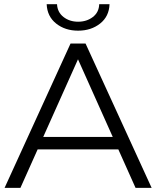

<svg xmlns="http://www.w3.org/2000/svg" viewBox="-20 -911 757 931"><path d="M2.2 0 322.1 -700H394.8L715.3 0H637.3L343 -657.4H373.4L79 0ZM127.9 -186.6 149.8 -247H557L579.5 -186.6ZM358.7 -762.3Q295.7 -762.3 252.3 -796.8Q208.9 -831.2 206.3 -890.6H256.5Q258.5 -851.6 287.9 -828.6Q317.3 -805.7 358.7 -805.7Q400.6 -805.7 430.3 -828.6Q460 -851.6 461 -890.6H511.1Q509 -831.2 465.4 -796.8Q421.8 -762.3 358.7 -762.3Z"/></svg>

Font: Montserrat Thin
Style: Regular
Weight: 100
Designer: Julieta Ulanovsky
Foundry: Julieta Ulanovsky
Version: Version 9.000